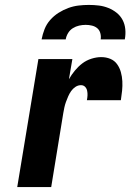

<svg xmlns="http://www.w3.org/2000/svg" viewBox="-20 -760 540 780"><path d="M50 0 136 -520H274L260 -438Q270 -456 284 -473Q298 -490 314.5 -502.5Q331 -515 351.5 -521.5Q372 -528 391 -528Q411 -528 428 -521Q445 -514 455.5 -499.5Q466 -485 471 -467Q476 -449 477 -430Q478 -411 476 -391.5Q474 -372 471 -353H333Q335 -363 335.5 -372.5Q336 -382 334 -391.5Q332 -401 325.5 -407.5Q319 -414 309 -414Q297 -414 286.5 -407Q276 -400 269 -390Q262 -380 257 -368.5Q252 -357 248 -346Q244 -335 241.5 -323.5Q239 -312 237 -300L188 0ZM149 -600Q153 -621 161 -641.5Q169 -662 184 -679Q199 -696 218 -708Q237 -720 257.5 -727.5Q278 -735 299 -737.5Q320 -740 341 -740Q362 -740 382 -737.5Q402 -735 420.5 -727.5Q439 -720 454 -708Q469 -696 478 -679Q487 -662 489 -641.5Q491 -621 487 -600H389Q391 -613 387.5 -625.5Q384 -638 375 -645.5Q366 -653 353.5 -656Q341 -659 328 -659Q315 -659 301.5 -656Q288 -653 276 -645.5Q264 -638 256.5 -625.5Q249 -613 247 -600Z"/></svg>

Font: Iosevka SS18 Heavy
Style: Italic
Weight: 900
Italic angle: -9°
Monospace: yes
Designer: Belleve Invis
Foundry: Belleve Invis
Version: Version 25.1.1; ttfautohint (v1.8.4)